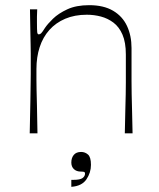

<svg xmlns="http://www.w3.org/2000/svg" viewBox="-20 -516 616 743"><path d="M95 0Q97 -78 97.5 -121.5Q98 -165 98.5 -189Q99 -213 99 -229.5Q99 -246 99 -270Q99 -293 99 -308.5Q99 -324 98.5 -342.5Q98 -361 97.5 -393Q97 -425 96 -480H124Q123 -464 123 -451.5Q123 -439 123 -430Q123 -400 124 -391.5Q125 -383 130 -383Q135 -383 139.5 -387.5Q144 -392 154 -408Q164 -423 185 -443.5Q206 -464 240.5 -480Q275 -496 325 -496Q381 -496 417.5 -474.5Q454 -453 471.5 -415.5Q489 -378 489 -330Q489 -286 489 -256Q489 -226 489 -202Q489 -178 489.5 -152Q490 -126 491 -90.5Q492 -55 493 0H463Q464 -55 465 -90.5Q466 -126 466.5 -151Q467 -176 467 -197Q467 -218 467 -243Q467 -268 467 -305Q467 -352 454 -382Q441 -412 419 -428.5Q397 -445 370.5 -452Q344 -459 316 -459Q269 -459 232.5 -443.5Q196 -428 171 -400Q146 -372 133.5 -333.5Q121 -295 121 -249Q121 -224 121 -207Q121 -190 121.5 -168Q122 -146 123 -107.5Q124 -69 125 0ZM256 207V180Q258 180 260 180Q262 180 264 180Q290 180 299.5 173Q309 166 309 156Q309 150 304.5 149Q300 148 293 148Q276 148 266 138.5Q256 129 256 113Q256 95 265.5 83.5Q275 72 294 72Q309 72 320.5 82Q332 92 332 122Q332 152 314.5 178Q297 204 256 207Z"/></svg>

Font: Ojuju ExtraLight
Style: Regular
Weight: 200
Designer: Chisaokwu Joboson, Mirko Velimirovic
Foundry: Udi Foundry
Version: Version 1.000